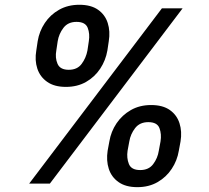

<svg xmlns="http://www.w3.org/2000/svg" viewBox="-20 -762 868 797"><path d="M426.8 -136.4 433.9 -174.7Q440.7 -215.9 463.8 -250.2Q486.9 -284.4 523.4 -305.2Q560 -326 607.2 -326Q655.5 -326 684.8 -305.4Q714.1 -284.8 725.1 -250.4Q736.2 -215.9 729.4 -174.7L722.3 -136.4Q715.6 -95.5 692.8 -61.1Q670.1 -26.6 633.9 -5.9Q597.7 14.9 550.1 14.9Q502.1 14.9 472.5 -5.9Q442.8 -26.6 431.6 -61.1Q420.5 -95.5 426.8 -136.4ZM130.7 -552.6 136.4 -590.9Q143.1 -632.1 166 -666.5Q188.9 -701 225.5 -721.6Q262.1 -742.2 309.3 -742.2Q357.6 -742.2 386.9 -721.6Q416.2 -701 427.2 -666.5Q438.2 -632.1 431.5 -590.9L425.8 -552.6Q418.7 -511.4 396 -476.9Q373.2 -442.5 337.2 -421.9Q301.1 -401.3 253.6 -401.3Q205.6 -401.3 176 -422.1Q146.3 -442.8 134.9 -477.3Q123.6 -511.7 130.7 -552.6ZM101.2 0 652 -727.3H737.9L187.1 0ZM516.7 -174.7 509.6 -136.4Q505 -106.2 515.1 -81.1Q525.2 -56.1 561.8 -56.1Q597.7 -56.1 616.1 -81Q634.6 -105.8 639.2 -136.4L646.3 -174.7Q651.3 -205.3 641.9 -230.1Q632.5 -255 595.5 -255Q560 -255 540.8 -230.1Q521.7 -205.3 516.7 -174.7ZM219.5 -590.9 213.8 -552.6Q208.1 -522 218.8 -497.2Q229.4 -472.3 265.3 -472.3Q301.1 -472.3 319.2 -497.2Q337.4 -522 343 -552.6L348.7 -590.9Q353.7 -621.4 344.1 -646.3Q334.5 -671.2 297.6 -671.2Q262.1 -671.2 243.3 -646.3Q224.4 -621.4 219.5 -590.9Z"/></svg>

Font: Inter UI Medium
Style: Italic
Weight: 500
Italic angle: 9.39999°
Designer: Rasmus Andersson
Foundry: rsms
Version: 3.2;8d6f07862